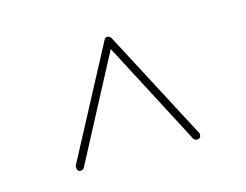

<svg xmlns="http://www.w3.org/2000/svg" viewBox="-52 -695 545 425"><g transform="rotate(-15 220.5 -482.5)"><path d="M213 -613Q215 -617 218 -618Q218 -618 218 -618Q219 -618 221 -618Q221 -618 221 -618Q222 -618 222 -618Q226 -617 229 -613L362 -360Q363 -359 363 -357Q363 -347 354 -347Q349 -347 346 -351L221 -590L95 -351Q92 -347 87 -347Q79 -347 79 -357Q79 -359 79 -360Z"/></g></svg>

Font: Libertine Sup Thin
Style: Regular
Weight: 100
Designer: Bastien Sozeau
Foundry: NBR — Bastien Sozeau
Version: Version 2.003; ttfautohint (v1.8.4.7-5d5b);gftools[0.9.33]